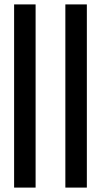

<svg xmlns="http://www.w3.org/2000/svg" viewBox="-20 -851 458 871"><path d="M44 0V-831H141.5V0ZM276.5 0V-831H374V0Z"/></svg>

Font: Merriweather 144pt
Style: Regular
Weight: 400
Version: Version 2.100